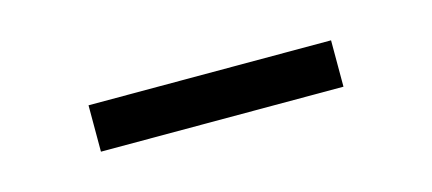

<svg xmlns="http://www.w3.org/2000/svg" viewBox="-24 -370 468 208"><g transform="rotate(-15 210.0 -266.0)"><path d="M74 -240V-292H346V-240Z"/></g></svg>

Font: Nunito Sans Light
Style: Regular
Weight: 300
Designer: Vernon Adams
Foundry: Vernon Adams
Version: Version 3.101; ttfautohint (v1.8.4.7-5d5b);gftools[0.9.27]